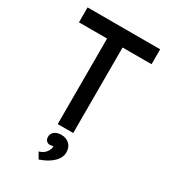

<svg xmlns="http://www.w3.org/2000/svg" viewBox="-224 -808 1025 1159"><g transform="rotate(30 288.0 -228.5)"><path d="M231 0V-596H35V-700H541V-596H339V0ZM214 201Q246 191 261 170.5Q276 150 276 132Q276 129 271 129.5Q266 130 258.5 132Q251 134 242 131Q216 122 219 89Q221 70 238.5 57.5Q256 45 284 45Q318 45 340 66Q362 87 362 122Q362 160 328.5 192Q295 224 238 243Z"/></g></svg>

Font: Easer Grotesk
Style: Regular
Weight: 400
Designer: Boardeaser, Bonnie Shaver-Troup, Thomas Jockin
Foundry: Lexend
Version: Version 1.008;Glyphs 3.1.2 (3151)